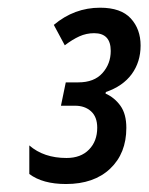

<svg xmlns="http://www.w3.org/2000/svg" viewBox="-20 -874 376 486"><path d="M147 -408.2Q87.9 -408.2 54.2 -433.6V-505.9Q90.8 -474.1 148.4 -474.1Q184.6 -474.1 205.3 -495.4Q226.1 -516.6 226.1 -550.8Q226.1 -578.1 210.4 -592.3Q194.8 -606.4 169.9 -606.4H134.3L146.5 -665.5H178.2Q218.3 -665.5 239.3 -689Q260.3 -712.4 260.3 -745.1Q260.3 -790 218.3 -790Q198.7 -790 180.9 -782Q163.1 -773.9 144 -759.3L116.2 -811Q168 -854.5 233.4 -854.5Q286.1 -854.5 311 -827.4Q335.9 -800.3 335.9 -758.8Q335.9 -717.3 313.5 -686.5Q291 -655.8 248 -641.1L247.1 -637.2Q270 -627 284.9 -606.2Q299.8 -585.4 299.8 -550.3Q299.8 -485.8 258.8 -447Q217.8 -408.2 147 -408.2Z"/></svg>

Font: Open Sans Condensed SemiBold
Style: Italic
Weight: 600
Width: 3
Italic angle: -12°
Designer: Monotype Design Team
Foundry: Monotype Imaging Inc.
Version: Version 3.000; ttfautohint (v1.8.4)